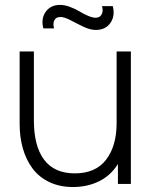

<svg xmlns="http://www.w3.org/2000/svg" viewBox="-20 -750 623 783"><path d="M277.3 12.7Q223.1 12.7 180.9 -7.6Q138.7 -27.8 112.5 -63.2Q86.4 -98.6 73.2 -144.5Q60.1 -190.4 60.1 -244.6V-540H118.2V-258.8Q118.2 -154.3 159.9 -98.6Q201.7 -43 285.2 -43Q370.1 -43 412.8 -98.9Q455.6 -154.8 455.6 -248.5V-540H513.7V0H460.9V-81.1Q431.6 -34.2 384 -10.7Q336.4 12.7 277.3 12.7ZM156.7 -634.3Q146.5 -674.3 166.5 -702.1Q186.5 -730 225.1 -730Q243.7 -730 265.4 -721.9Q287.1 -713.9 303.5 -703.9Q319.8 -693.8 338.4 -685.8Q356.9 -677.7 370.1 -677.7Q387.7 -677.7 394.8 -691.9Q401.9 -706.1 396 -725.1H439.9Q450.2 -685.5 430.4 -656.7Q410.6 -627.9 370.6 -627.9Q347.7 -627.9 320.1 -641.1Q292.5 -654.3 267.6 -667.5Q242.7 -680.7 226.6 -680.7Q207.5 -680.7 201.2 -666.3Q194.8 -651.9 200.7 -634.3Z"/></svg>

Font: Manrope Light
Style: Regular
Weight: 300
Designer: Mikhail Sharanda
Foundry: Mikhail Sharanda
Version: Version 4.505;FEAKit 1.0